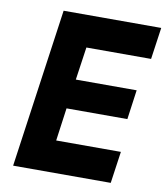

<svg xmlns="http://www.w3.org/2000/svg" viewBox="-80 -767 722 833"><g transform="rotate(10 281.5 -350.0)"><path d="M34 0 133 -700H563L543 -560H258L237 -415H505L487 -285H219L199 -140H484L464 0Z"/></g></svg>

Font: Finlandica
Style: Italic
Weight: 400
Italic angle: -8°
Designer: Niklas Ekholm, Juho Hiilivirta, Jaakko Suomalainen
Foundry: Helsinki Type Studio
Version: Version 1.064